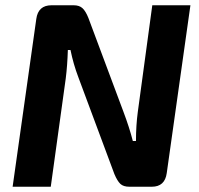

<svg xmlns="http://www.w3.org/2000/svg" viewBox="-20 -710 757 730"><path d="M704 -690 614 -52Q607 0 557 0H472Q449 0 437.5 -11Q426 -22 415 -48L278 -416Q259 -466 248 -520H238Q236 -459 230 -412L173 0H28L118 -638Q125 -690 176 -690H260Q282 -690 294 -678.5Q306 -667 316 -642L449 -286Q472 -225 485 -174H497Q497 -233 504 -285L559 -690Z"/></svg>

Font: Ezarion
Style: Bold Italic
Weight: 700
Italic angle: -8°
Designer: Natanael Gama
Version: Version 1.001;PS 001.001;hotconv 1.0.70;makeotf.lib2.5.58329